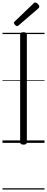

<svg xmlns="http://www.w3.org/2000/svg" viewBox="-20 -1149 378 1544"><path d="M169 14Q155 14 148.5 9Q142 4 142 -5V-871Q142 -881 148.5 -885.5Q155 -890 169 -890Q182 -890 189 -885.5Q196 -881 196 -871V-5Q196 4 190 9Q184 14 169 14ZM117 -939Q111 -939 101.5 -948Q92 -957 92 -964Q92 -966 93 -969.5Q94 -973 98 -976L248 -1120Q252 -1124 255 -1126.5Q258 -1129 262 -1129Q269 -1129 277 -1123.5Q285 -1118 290.5 -1110.5Q296 -1103 296 -1096Q296 -1092 294.5 -1089Q293 -1086 288 -1081L131 -946Q126 -943 123.5 -941Q121 -939 117 -939ZM0 365H338V375H0ZM0 -20H338V0H0ZM0 -505H338V-500H0ZM0 -885H338V-875H0Z"/></svg>

Font: Playwrite IT Moderna Guides
Style: Regular
Weight: 400
Designer: Veronika Burian, José Scaglione
Foundry: TypeTogether
Version: Version 1.003